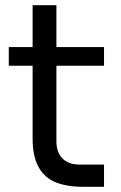

<svg xmlns="http://www.w3.org/2000/svg" viewBox="-20 -716 466 742"><path d="M382 6H300Q240 6 196.5 -11Q153 -28 129.5 -69.5Q106 -111 106 -182V-696H198V-170Q198 -127 221.5 -103.5Q245 -80 288 -80H382ZM382 -462H14V-534H382Z"/></svg>

Font: Sora Variable
Style: Regular
Weight: 400
Designer: Jonathan Barnbrook, Julián Moncada
Foundry: Barnbrook Fonts
Version: Version 2.000